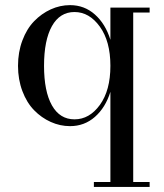

<svg xmlns="http://www.w3.org/2000/svg" viewBox="-20 -490 648 760"><path d="M572.3 230.5V250H351.6V230.5H417V-126.5Q397.5 -64 355.7 -27.3Q314 9.3 257.3 9.3Q217.8 9.3 180.9 -7.3Q144 -23.9 115 -53.7Q85.9 -83.5 68.6 -129.4Q51.3 -175.3 51.3 -229.5Q51.3 -283.7 68.6 -329.8Q85.9 -376 115 -406Q144 -436 180.9 -452.9Q217.8 -469.7 257.3 -469.7Q314 -469.7 355.7 -432.6Q397.5 -395.5 417 -332.5V-460H572.3V-440.4H507.3V230.5ZM274.9 -442.4Q216.8 -442.4 185.5 -386.5Q154.3 -330.6 154.3 -229.5Q154.3 -128.4 185.5 -73Q216.8 -17.6 274.9 -17.6Q334 -17.6 375.5 -75Q417 -132.3 417 -229.5Q417 -326.7 375.2 -384.5Q333.5 -442.4 274.9 -442.4Z"/></svg>

Font: Bodoni* 11pt
Style: Regular
Weight: 400
Version: Version 2.3